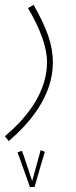

<svg xmlns="http://www.w3.org/2000/svg" viewBox="-32 -349 311 788"><path d="M4 230C90 156 185 46 185 -93C185 -166 160 -233 106 -329L83 -316C134 -229 161 -154 161 -94C161 26 83 131 -12 210ZM91 419 110 418C120 384 145 295 152 274L135 267C131 282 112 351 100 394C87 356 66 289 58 270L40 276C53 310 79 387 91 419Z"/></svg>

Font: Noto Sans Arabic ExtCond Thin
Style: Regular
Weight: 100
Width: 2
Designer: Monotype Design Team, Nadine Chahine, Nizar Qandah and Khaled Hosny
Foundry: Monotype Imaging Inc.
Version: Version 2.012